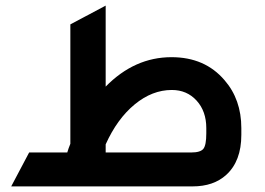

<svg xmlns="http://www.w3.org/2000/svg" viewBox="-20 -665 946 685"><path d="M357 -356Q460 -461 592 -461Q711 -461 781 -379Q841 -310 841 -208V-184Q841 -90 787 -41Q742 0 667 0H20L84 -121H220Q224 -135 231 -152V-578L357 -645ZM716 -189V-208Q716 -268 681.5 -306Q647 -344 593 -344Q523 -344 460.5 -292.5Q398 -241 357 -150V-121H662Q695 -121 705.5 -134Q716 -147 716 -189Z"/></svg>

Font: Space Grotesk
Style: Bold
Weight: 700
Designer: Florian Karsten
Foundry: Florian Karsten
Version: Version 2.000